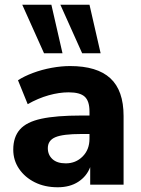

<svg xmlns="http://www.w3.org/2000/svg" viewBox="-20 -780 597 811"><path d="M224 11Q169 11 127 -10Q85 -31 60.5 -67Q36 -103 36 -148Q36 -201 64 -233Q92 -265 155 -278.5Q218 -292 322 -292H358V-309Q358 -353 338 -371.5Q318 -390 270 -390Q230 -390 185.5 -377.5Q141 -365 97 -340L56 -441Q82 -458 119.5 -472Q157 -486 198 -493.5Q239 -501 276 -501Q390 -501 446 -449.5Q502 -398 502 -290V0H361V-74Q346 -35 310.5 -12Q275 11 224 11ZM258 -90Q300 -90 329 -119Q358 -148 358 -194V-214H323Q246 -214 214 -200.5Q182 -187 182 -154Q182 -126 201.5 -108Q221 -90 258 -90ZM327 -555 235 -760H358L405 -555ZM166 -555 74 -760H197L244 -555Z"/></svg>

Font: Nunito Sans ExtraBold
Style: Regular
Weight: 800
Designer: Vernon Adams
Foundry: Vernon Adams
Version: Version 3.101; ttfautohint (v1.8.4.7-5d5b);gftools[0.9.27]